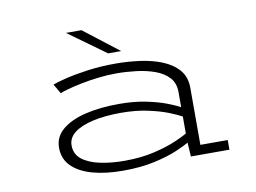

<svg xmlns="http://www.w3.org/2000/svg" viewBox="-77 -815 1253 940"><g transform="rotate(-10 550.0 -345.5)"><path d="M463 11Q376.5 11 311.2 -7.2Q246 -25.5 209.5 -62Q173 -98.5 173 -154Q173 -207.5 215.2 -243.2Q257.5 -279 330.8 -296.8Q404 -314.5 498 -314.5Q573 -314.5 632.5 -302.2Q692 -290 733.5 -274Q775 -258 796.5 -246V-321.5Q796.5 -366 770.8 -393.8Q745 -421.5 702.8 -436.8Q660.5 -452 610.2 -458Q560 -464 511 -464Q467 -464 421.2 -458.5Q375.5 -453 335 -444.8Q294.5 -436.5 266 -428.5Q237.5 -420.5 228 -415.5L200 -463.5Q219 -471 265.2 -482.5Q311.5 -494 376.8 -503Q442 -512 517.5 -512Q576.5 -512 636.5 -504Q696.5 -496 746.2 -476Q796 -456 826.5 -421Q857 -386 857 -332V-48H993V0H801.5L797 -69.5Q778.5 -58 733.5 -38.8Q688.5 -19.5 620 -4.2Q551.5 11 463 11ZM478.5 -35.5Q561.5 -35.5 627.5 -51.2Q693.5 -67 737 -86Q780.5 -105 796.5 -115V-199.5Q776.5 -211 734.5 -227.8Q692.5 -244.5 633 -257.2Q573.5 -270 500.5 -270Q422.5 -270 362.8 -256.8Q303 -243.5 269.2 -218Q235.5 -192.5 235.5 -154.5Q235.5 -110.5 269.2 -84.5Q303 -58.5 358.2 -47Q413.5 -35.5 478.5 -35.5ZM490 -567.5 304 -702H381L555 -567.5Z"/></g></svg>

Font: Trispace Expanded ExtraLight
Style: Regular
Weight: 200
Width: 7
Designer: Tyler Finck
Foundry: Etcetera Type Company
Version: Version 1.210; ttfautohint (v1.8.3)